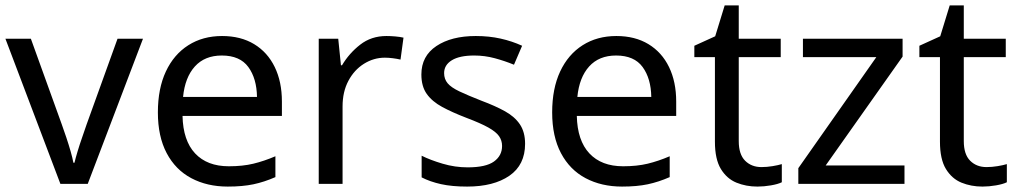

<svg xmlns="http://www.w3.org/2000/svg" viewBox="-20 -679 3760 709"><path d="M203 0 0 -536H94L208 -220Q216 -198 225 -171Q234 -144 241 -119.5Q248 -95 251 -78H255Q259 -95 266.5 -120Q274 -145 283.5 -172Q293 -199 300 -220L414 -536H508L304 0Z M800 -546Q869 -546 918.5 -516Q968 -486 994.5 -431.5Q1021 -377 1021 -304V-251H654Q656 -160 700.5 -112.5Q745 -65 825 -65Q876 -65 915.5 -74.5Q955 -84 997 -102V-25Q956 -7 916 1.5Q876 10 821 10Q745 10 686.5 -21Q628 -52 595.5 -113.5Q563 -175 563 -264Q563 -352 592.5 -415Q622 -478 675.5 -512Q729 -546 800 -546ZM799 -474Q736 -474 699.5 -433.5Q663 -393 656 -321H929Q928 -389 897 -431.5Q866 -474 799 -474Z M1407 -546Q1422 -546 1439.5 -544.5Q1457 -543 1470 -540L1459 -459Q1446 -462 1430.5 -464Q1415 -466 1401 -466Q1360 -466 1324 -443.5Q1288 -421 1266.5 -380.5Q1245 -340 1245 -286V0H1157V-536H1229L1239 -438H1243Q1269 -482 1310 -514Q1351 -546 1407 -546Z M1919 -148Q1919 -70 1861 -30Q1803 10 1705 10Q1649 10 1608.5 1Q1568 -8 1537 -24V-104Q1569 -88 1614.5 -74.5Q1660 -61 1707 -61Q1774 -61 1804 -82.5Q1834 -104 1834 -140Q1834 -160 1823 -176Q1812 -192 1783.5 -208Q1755 -224 1702 -244Q1650 -264 1613 -284Q1576 -304 1556 -332Q1536 -360 1536 -404Q1536 -472 1591.5 -509Q1647 -546 1737 -546Q1786 -546 1828.5 -536.5Q1871 -527 1908 -510L1878 -440Q1844 -454 1807 -464Q1770 -474 1731 -474Q1677 -474 1648.5 -456.5Q1620 -439 1620 -409Q1620 -387 1633 -371.5Q1646 -356 1676.5 -341.5Q1707 -327 1758 -307Q1809 -288 1845 -268Q1881 -248 1900 -219.5Q1919 -191 1919 -148Z M2256 -546Q2325 -546 2374.5 -516Q2424 -486 2450.5 -431.5Q2477 -377 2477 -304V-251H2110Q2112 -160 2156.5 -112.5Q2201 -65 2281 -65Q2332 -65 2371.5 -74.5Q2411 -84 2453 -102V-25Q2412 -7 2372 1.5Q2332 10 2277 10Q2201 10 2142.5 -21Q2084 -52 2051.5 -113.5Q2019 -175 2019 -264Q2019 -352 2048.5 -415Q2078 -478 2131.5 -512Q2185 -546 2256 -546ZM2255 -474Q2192 -474 2155.5 -433.5Q2119 -393 2112 -321H2385Q2384 -389 2353 -431.5Q2322 -474 2255 -474Z M2792 -62Q2812 -62 2833 -65.5Q2854 -69 2867 -73V-6Q2853 1 2827 5.5Q2801 10 2777 10Q2735 10 2699.5 -4.5Q2664 -19 2642 -55Q2620 -91 2620 -156V-468H2544V-510L2621 -545L2656 -659H2708V-536H2863V-468H2708V-158Q2708 -109 2731.5 -85.5Q2755 -62 2792 -62Z M3320 0H2928V-58L3216 -468H2945V-536H3313V-470L3029 -68H3320Z M3623 -62Q3643 -62 3664 -65.5Q3685 -69 3698 -73V-6Q3684 1 3658 5.5Q3632 10 3608 10Q3566 10 3530.5 -4.5Q3495 -19 3473 -55Q3451 -91 3451 -156V-468H3375V-510L3452 -545L3487 -659H3539V-536H3694V-468H3539V-158Q3539 -109 3562.5 -85.5Q3586 -62 3623 -62Z"/></svg>

Font: Noto Sans Phoenician
Style: Regular
Weight: 400
Designer: Monotype Design Team
Foundry: Monotype Imaging Inc.
Version: Version 2.001; ttfautohint (v1.8.4.7-5d5b)